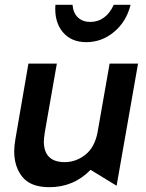

<svg xmlns="http://www.w3.org/2000/svg" viewBox="-20 -767 607 797"><path d="M39 -139Q39 -74 73.5 -32Q108 10 185 10Q286 10 356 -62L464 4L553 -503H435L385 -218Q373 -155 334 -124.5Q295 -94 249 -94Q162 -94 162 -180Q162 -190 166 -218L216 -503H98L44 -190Q39 -162 39 -139ZM355 -676Q323 -676 303.5 -694.5Q284 -713 281 -747H210Q205 -677 240 -634.5Q275 -592 338 -592Q403 -592 454 -635Q505 -678 522 -747H452Q437 -713 412 -694.5Q387 -676 355 -676Z"/></svg>

Font: Geom Medium
Style: Italic
Weight: 500
Italic angle: -10°
Version: Version 1.102